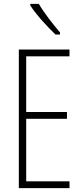

<svg xmlns="http://www.w3.org/2000/svg" viewBox="-20 -969 425 989"><path d="M180 -949H136V-941C167 -892 227 -828 266 -791H289V-802C252 -846 212 -895 180 -949ZM338 0V-35H115V-357H325V-392H115V-679H338V-714H77V0Z"/></svg>

Font: Noto Sans Kannada ExtraCondensed ExtraLight
Style: Regular
Weight: 200
Width: 2
Designer: Jelle Bosma - Monotype Design Team
Foundry: Monotype Imaging Inc.
Version: Version 2.005